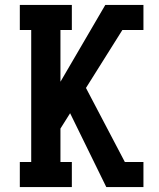

<svg xmlns="http://www.w3.org/2000/svg" viewBox="-20 -755 640 775"><path d="M60 0V-101H106V-634H60V-735H270V-634H224V-425L405 -735H559V-634H474L327 -400L484 -101H559V0H409L263 -298L224 -236V-101H270V0Z"/></svg>

Font: Iosevka HT Extended
Style: Bold
Weight: 700
Width: 7
Monospace: yes
Designer: Belleve Invis
Foundry: Belleve Invis
Version: Version 32.3.0; ttfautohint (v1.8.4)